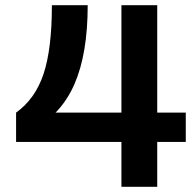

<svg xmlns="http://www.w3.org/2000/svg" viewBox="-20 -720 752 740"><path d="M180 -700H318Q318 -513 267 -396Q216 -279 110 -224L82 -286H696V-173H42V-286Q116 -339 148 -435.5Q180 -532 180 -700ZM448 -700H586V0H448Z"/></svg>

Font: Uncut Sans Variable
Style: Regular
Weight: 400
Designer: Kasper Nordkvist
Foundry: UNCUT.wtf
Version: Version 1.303;Glyphs 3.1.2 (3151)